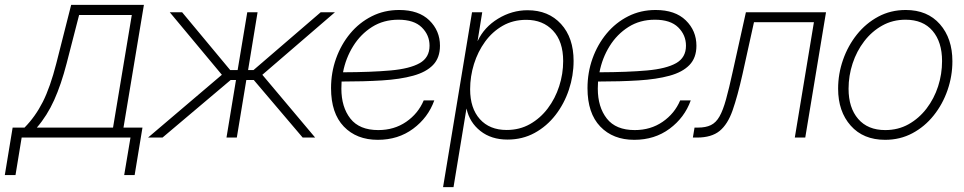

<svg xmlns="http://www.w3.org/2000/svg" viewBox="-95 -566 3968 790"><path d="M-75.2 154.3 -43 -41H5.9Q50.3 -85.9 81.1 -146.7Q111.8 -207.5 136.7 -305.2L197.8 -545.9H497.1L413.1 -41H491.2L459 154.3H416L441.9 0H-5.9L-31.2 154.3ZM56.6 -41H370.1L447.3 -504.4H230.5L179.2 -305.2Q156.7 -218.3 127.9 -154.3Q99.1 -90.3 56.6 -41Z M514.2 0 817.9 -258.3 603.5 -515.6H654.3L852.1 -277.8H882.8L922.4 -515.6H964.8L925.8 -277.8H948.2L1224.6 -515.6H1283.2L984.4 -258.3L1201.7 0H1150.4L949.2 -236.8H918.5L879.4 0H836.9L876 -236.8H854L573.7 0Z M1459.5 9.3Q1372.1 9.3 1319.6 -45.4Q1267.1 -100.1 1267.1 -203.1Q1267.1 -267.6 1287.8 -325.4Q1308.6 -383.3 1345.9 -428.2Q1383.3 -473.1 1434.6 -499Q1485.8 -524.9 1547.4 -524.9Q1627.9 -524.9 1671.6 -482.2Q1715.3 -439.5 1715.3 -377.9Q1715.3 -328.1 1686.8 -298.6Q1658.2 -269 1604.7 -254.4Q1551.3 -239.7 1476.8 -235.1Q1402.3 -230.5 1310.5 -230.5Q1309.6 -215.8 1309.6 -201.2Q1309.6 -125.5 1346.7 -78.1Q1383.8 -30.8 1461.4 -30.8Q1526.9 -30.8 1576.2 -64.7Q1625.5 -98.6 1648.4 -152.8H1691.9Q1666.5 -82 1605 -36.4Q1543.5 9.3 1459.5 9.3ZM1316.4 -268.6Q1432.6 -269 1512 -276.1Q1591.3 -283.2 1631.8 -306.2Q1672.4 -329.1 1672.4 -377.9Q1672.4 -421.9 1640.4 -453.4Q1608.4 -484.9 1544.4 -484.9Q1482.9 -484.9 1435.8 -455.1Q1388.7 -425.3 1358.2 -376.2Q1327.6 -327.1 1316.4 -268.6Z M1728 204.1 1847.2 -515.6H1889.2L1870.1 -397.5H1870.6Q1897 -454.1 1954.1 -489Q2011.2 -523.9 2075.7 -523.9Q2161.6 -523.9 2213.4 -467.3Q2265.1 -410.6 2265.1 -315.4Q2265.1 -254.9 2245.8 -197Q2226.6 -139.2 2190.7 -92.8Q2154.8 -46.4 2104.7 -19Q2054.7 8.3 1993.2 8.3Q1926.3 8.3 1881.6 -27.1Q1836.9 -62.5 1824.7 -118.7H1824.2L1771 204.1ZM1989.7 -31.2Q2043 -31.2 2085.7 -55.4Q2128.4 -79.6 2158.9 -120.1Q2189.5 -160.6 2205.8 -211.2Q2222.2 -261.7 2222.2 -314.9Q2222.2 -395.5 2180.4 -439.9Q2138.7 -484.4 2070.3 -484.4Q2016.1 -484.4 1973.4 -460Q1930.7 -435.5 1900.9 -394.5Q1871.1 -353.5 1855.2 -302.5Q1839.4 -251.5 1839.4 -198.7Q1839.4 -120.6 1879.4 -75.9Q1919.4 -31.2 1989.7 -31.2Z M2514.6 9.3Q2427.2 9.3 2374.8 -45.4Q2322.3 -100.1 2322.3 -203.1Q2322.3 -267.6 2343 -325.4Q2363.8 -383.3 2401.1 -428.2Q2438.5 -473.1 2489.7 -499Q2541 -524.9 2602.5 -524.9Q2683.1 -524.9 2726.8 -482.2Q2770.5 -439.5 2770.5 -377.9Q2770.5 -328.1 2741.9 -298.6Q2713.4 -269 2659.9 -254.4Q2606.4 -239.7 2532 -235.1Q2457.5 -230.5 2365.7 -230.5Q2364.7 -215.8 2364.7 -201.2Q2364.7 -125.5 2401.9 -78.1Q2439 -30.8 2516.6 -30.8Q2582 -30.8 2631.3 -64.7Q2680.7 -98.6 2703.6 -152.8H2747.1Q2721.7 -82 2660.2 -36.4Q2598.6 9.3 2514.6 9.3ZM2371.6 -268.6Q2487.8 -269 2567.1 -276.1Q2646.5 -283.2 2687 -306.2Q2727.5 -329.1 2727.5 -377.9Q2727.5 -421.9 2695.6 -453.4Q2663.6 -484.9 2599.6 -484.9Q2538.1 -484.9 2491 -455.1Q2443.8 -425.3 2413.3 -376.2Q2382.8 -327.1 2371.6 -268.6Z M2755.9 0 2762.7 -41H2776.9Q2809.1 -41 2830.1 -51.3Q2851.1 -61.5 2865.5 -86.9Q2879.9 -112.3 2892.3 -157.2Q2904.8 -202.1 2919.9 -271.5L2974.1 -515.6H3303.7L3218.3 0H3175.3L3253.9 -474.6H3007.3L2960 -260.3Q2939.5 -169.4 2919.4 -112.1Q2899.4 -54.7 2866 -27.3Q2832.5 0 2772.9 0Z M3546.9 9.3Q3457 9.3 3405.3 -49.1Q3353.5 -107.4 3353.5 -201.2Q3353.5 -262.2 3373.8 -320.1Q3394 -377.9 3430.9 -424.1Q3467.8 -470.2 3518.8 -497.6Q3569.8 -524.9 3631.8 -524.9Q3721.2 -524.9 3772.5 -466.3Q3823.7 -407.7 3823.7 -314Q3823.7 -252.9 3803.7 -195.1Q3783.7 -137.2 3746.8 -91.1Q3710 -44.9 3659.2 -17.8Q3608.4 9.3 3546.9 9.3ZM3547.4 -30.8Q3600.6 -30.8 3643.6 -54.9Q3686.5 -79.1 3717.5 -119.6Q3748.5 -160.2 3764.9 -210.7Q3781.2 -261.2 3781.2 -314.9Q3781.2 -393.1 3742.2 -439Q3703.1 -484.9 3630.9 -484.9Q3578.1 -484.9 3535.2 -460.9Q3492.2 -437 3460.9 -396.2Q3429.7 -355.5 3413.1 -304.9Q3396.5 -254.4 3396.5 -200.7Q3396.5 -122.6 3436 -76.7Q3475.6 -30.8 3547.4 -30.8Z"/></svg>

Font: Inter Display ExtraLight
Style: Italic
Weight: 200
Italic angle: -9.39999°
Designer: Rasmus Andersson
Foundry: rsms
Version: Version 4.000;git-a52131595